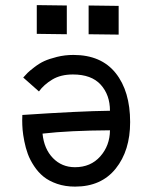

<svg xmlns="http://www.w3.org/2000/svg" viewBox="-20 -709 558 734"><path d="M120.6 -689.5 235.4 -688V-578.1L120.6 -579.6ZM318.8 -688 433.6 -686.5V-576.7L318.8 -578.1ZM400.4 -210.9Q244.6 -210 142.6 -198.2Q148.4 -139.6 182.4 -104.7Q216.3 -69.8 266.6 -69.8Q326.7 -69.8 363.3 -111.1Q399.9 -152.3 400.4 -210.9ZM267.1 4.4Q229 4.4 198 -6.3Q167 -17.1 146.5 -33.7Q126 -50.3 110.4 -74Q94.7 -97.7 86.4 -120.4Q78.1 -143.1 73 -168.9Q67.9 -194.8 66.4 -212.9Q64.9 -231 64.9 -248.5Q64.9 -265.6 65.4 -269.5Q283.7 -284.2 400.4 -285.6Q400.4 -346.2 365 -385.3Q329.6 -424.3 258.8 -424.3Q211.9 -424.3 179.7 -404.8Q147.5 -385.3 128.9 -359.4L68.8 -412.6Q79.6 -424.3 85.7 -430.7Q91.8 -437 111.1 -451.9Q130.4 -466.8 148.9 -475.3Q167.5 -483.9 197.8 -491.5Q228 -499 260.7 -499Q366.7 -499 422.1 -429.7Q477.5 -360.4 477.5 -242.2Q477.5 -133.3 422.4 -64.5Q367.2 4.4 267.1 4.4Z"/></svg>

Font: Fantasque Sans Mono
Style: Regular
Weight: 400
Monospace: yes
Designer: Jany Belluz
Version: Version 1.8.0 ; ttfautohint (v1.8.2)